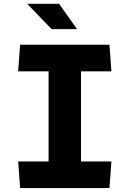

<svg xmlns="http://www.w3.org/2000/svg" viewBox="-20 -958 660 978"><path d="M82.5 0H537.5L547.5 -135.5H392.5V-594.5H547.5L537.5 -730H82.5L72.5 -594.5H227.5V-135.5H72.5ZM118.5 -938.5 243 -809.5H372.5L281 -938.5Z"/></svg>

Font: Monaspace Krypton ExtraBold
Style: Regular
Weight: 800
Designer: Riley Cran & the Lettermatic Team
Foundry: Lettermatic
Version: Version 1.101 (Monaspace Krypton)